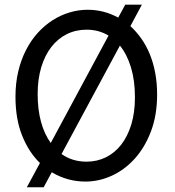

<svg xmlns="http://www.w3.org/2000/svg" viewBox="-20 -767 753 824"><path d="M141.6 -363.8Q141.6 -296.9 156 -244.1Q170.4 -191.4 197.8 -153.3L445.8 -614.3Q403.8 -639.6 351.6 -639.6Q305.2 -639.6 266.6 -620.4Q228 -601.1 200.2 -565.2Q172.4 -529.3 157 -478.3Q141.6 -427.2 141.6 -363.8ZM559.1 -349.1Q559.1 -421.4 542.2 -477.3Q525.4 -533.2 494.6 -571.3L244.1 -106Q290 -73.2 351.6 -73.2Q396.5 -73.2 434.6 -92Q472.7 -110.8 500.2 -146.2Q527.8 -181.6 543.5 -232.9Q559.1 -284.2 559.1 -349.1ZM588.9 -747.1 539.6 -654.8Q564.9 -631.8 586.2 -601.8Q607.4 -571.8 622.6 -535.2Q637.7 -498.5 646 -454.8Q654.3 -411.1 654.3 -361.3Q654.3 -273.4 628.2 -204.1Q602.1 -134.8 558.8 -86.7Q515.6 -38.6 460.4 -13.2Q405.3 12.2 346.7 12.2Q269 12.2 202.1 -27.8L167.5 36.6H95.2L151.4 -67.4Q103.5 -113.8 75 -185.1Q46.4 -256.3 46.4 -351.6Q46.4 -410.2 58.3 -460.4Q70.3 -510.7 91.6 -552.2Q112.8 -593.8 142.1 -626Q171.4 -658.2 205.8 -680.2Q240.2 -702.1 278.6 -713.6Q316.9 -725.1 356.4 -725.1Q391.1 -725.1 424.1 -716.6Q457 -708 487.3 -691.4L517.6 -747.1Z"/></svg>

Font: Andika Phon
Style: Regular
Weight: 400
Designer: Victor Gaultney, Annie Olsen, Julie Remington, Don Collingsworth, Eric Hays, Becca Hirsbrunner
Foundry: SIL International
Version: Version 5.000